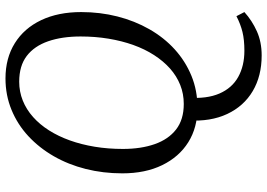

<svg xmlns="http://www.w3.org/2000/svg" viewBox="-157 -568 974 700"><g transform="rotate(-90 330.0 -218.0)"><path d="M478 249Q403 249 348 216.5Q293 184 264.5 123.5Q236 63 241 -20H324Q319 49 339 95Q359 141 399.5 163.5Q440 186 495 186Q535 186 563.5 179Q592 172 621 157L636 186Q605 214 566 231.5Q527 249 478 249ZM287 15Q215 15 161.5 -18.5Q108 -52 78 -113.5Q48 -175 48 -259Q48 -329 64 -392.5Q80 -456 110.5 -509Q141 -562 183.5 -601.5Q226 -641 279.5 -663Q333 -685 394 -685Q468 -685 522.5 -651Q577 -617 606.5 -555Q636 -493 636 -409Q636 -340 620 -277Q604 -214 573.5 -160.5Q543 -107 500 -68Q457 -29 403.5 -7Q350 15 287 15ZM301 -35Q338 -35 370.5 -48Q403 -61 430 -85Q457 -109 479 -143Q501 -177 516 -219Q531 -261 539 -309.5Q547 -358 547 -411Q547 -479 529.5 -529.5Q512 -580 476 -607.5Q440 -635 382 -635Q346 -635 313.5 -622Q281 -609 253.5 -584.5Q226 -560 204.5 -526Q183 -492 168 -450Q153 -408 145 -359.5Q137 -311 137 -257Q137 -191 154.5 -141Q172 -91 208 -63Q244 -35 301 -35Z"/></g></svg>

Font: Source Serif 4
Style: Italic
Weight: 400
Italic angle: -12°
Designer: Frank Grießhammer
Foundry: Adobe Systems Incorporated
Version: Version 4.004;hotconv 1.0.116;makeotfexe 2.5.65601